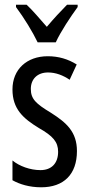

<svg xmlns="http://www.w3.org/2000/svg" viewBox="-20 -786 379 816"><path d="M140 -606H217C238 -652 280 -715 310 -756V-766H265C231 -731 213 -712 179 -672C149 -706 118 -743 93 -766H48V-756C83 -709 119 -650 140 -606ZM307 -144C307 -226 262 -265 196 -307C133 -345 111 -365 111 -408C111 -450 139 -478 184 -478C217 -478 248 -466 276 -447L306 -512C269 -535 229 -547 183 -547C94 -547 33 -491 33 -406C33 -323 78 -283 145 -242C205 -208 227 -183 227 -141C227 -92 199 -63 152 -63C108 -63 62 -80 33 -104V-20C63 -3 105 10 155 10C251 10 307 -45 307 -144Z"/></svg>

Font: Noto Sans Ethiopic ExtCond
Style: Regular
Weight: 400
Width: 2
Designer: Monotype Design Team
Foundry: Monotype Imaging Inc.
Version: Version 2.102